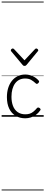

<svg xmlns="http://www.w3.org/2000/svg" viewBox="-20 -1435 557 2360"><path d="M291 19Q223 19 172 -11.5Q121 -42 93 -100Q65 -158 65 -241Q65 -302 80.5 -352.5Q96 -403 125.5 -440.5Q155 -478 197 -498.5Q239 -519 291 -519Q337 -519 381.5 -499Q426 -479 455 -445Q462 -437 460.5 -429.5Q459 -422 450 -413Q441 -404 433.5 -404Q426 -404 420 -410Q391 -437 362 -453.5Q333 -470 288 -470Q250 -470 219 -455Q188 -440 166 -410.5Q144 -381 132.5 -339.5Q121 -298 121 -245Q121 -182 139.5 -133.5Q158 -85 196.5 -57.5Q235 -30 292 -30Q323 -30 346.5 -38Q370 -46 391.5 -63.5Q413 -81 435 -107Q442 -114 450 -113.5Q458 -113 467 -107Q475 -101 478 -93.5Q481 -86 475 -79Q452 -45 421.5 -23Q391 -1 357 9Q323 19 291 19ZM426 -839Q434 -839 442 -832Q450 -825 450 -816Q450 -814 449 -810.5Q448 -807 444 -804L307 -638Q302 -632 296.5 -628.5Q291 -625 281 -625Q272 -625 267 -628.5Q262 -632 257 -638L118 -804Q116 -807 114.5 -810.5Q113 -814 113 -816Q113 -825 121 -832Q129 -839 137 -839Q141 -839 145 -837Q149 -835 153 -831L281 -694L410 -831Q414 -835 417.5 -837Q421 -839 426 -839ZM0 895H517V905H0ZM0 -20H517V0H0ZM0 -505H517V-500H0ZM0 -1415H517V-1405H0Z"/></svg>

Font: Playwrite BE WAL Guides
Style: Regular
Weight: 400
Designer: Veronika Burian, José Scaglione
Foundry: TypeTogether
Version: Version 1.003